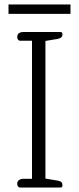

<svg xmlns="http://www.w3.org/2000/svg" viewBox="-20 -838 354 858"><path d="M18 -776H295V-818H18ZM70 0H250C258 0 259 -5 259 -11C259 -21 255 -28 237 -31L183 -40V-655L237 -664C253 -667 259 -674 259 -684C259 -690 258 -695 250 -695H85C67 -695 57 -687 57 -673C57 -663 62 -656 70 -656H123V-39H86C68 -39 57 -31 57 -17C57 -7 62 0 70 0Z"/></svg>

Font: Maitree Light
Style: Regular
Weight: 300
Designer: CadsonDemak Team
Foundry: CadsonDemak
Version: Version 1.000;PS 001.000;hotconv 1.0.88;makeotf.lib2.5.64775